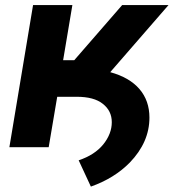

<svg xmlns="http://www.w3.org/2000/svg" viewBox="-20 -565 734 737"><path d="M328.8 151.3 282 50.4Q343.4 29.8 376.4 -10.7Q409.1 -51.5 409.1 -95.9Q409.1 -139.6 374.6 -166.5Q340.9 -193.5 274.9 -193.5H199.6L166.9 0H16L106.9 -545.5H257.8L222.3 -333.8H264.9L448.9 -545.5H626.8L403.1 -288Q476.9 -267.8 515.3 -223.2Q553.6 -178.6 553.6 -113.6Q553.6 -19.2 478.3 58.9Q419 119.3 328.8 151.3Z"/></svg>

Font: Linik Sans
Style: Bold Italic
Weight: 700
Italic angle: 9°
Designer: Fonts by Rasmus Andersson / Changes by Cristiano Sobral with parts from Marc Monis
Foundry: rsms
Version: Version 3.020; ttfautohint (v1.6)